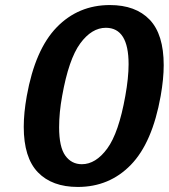

<svg xmlns="http://www.w3.org/2000/svg" viewBox="-20 -730 670 760"><path d="M74 -228Q74 -283 86 -350Q119 -534 204.5 -622Q290 -710 415 -710Q517 -710 572.5 -652Q628 -594 628 -472Q628 -418 616 -350Q583 -165 498 -77.5Q413 10 288 10Q186 10 130 -48Q74 -106 74 -228ZM476 -350Q489 -422 489 -476Q489 -620 399 -620Q343 -620 297.5 -558Q252 -496 226 -350Q214 -285 214 -226Q214 -148 238.5 -114Q263 -80 304 -80Q359 -80 404.5 -142Q450 -204 476 -350Z"/></svg>

Font: Scada
Style: Bold Italic
Weight: 700
Italic angle: -10°
Version: Version 4.000